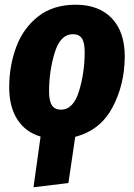

<svg xmlns="http://www.w3.org/2000/svg" viewBox="-20 -571 568 814"><path d="M299 9 270 205 122 223 152 8Q88 -11 53.5 -64.5Q19 -118 19 -201Q19 -291 48.5 -371Q78 -451 141.5 -501Q205 -551 301 -551Q399 -551 454 -493.5Q509 -436 509 -331Q508 -210 456 -114Q404 -18 299 9ZM339 -350Q339 -391 327 -408.5Q315 -426 289 -426Q236 -426 212 -348Q188 -270 188 -183Q188 -142 200.5 -124Q213 -106 238 -106Q291 -106 315 -184.5Q339 -263 339 -350Z"/></svg>

Font: Fira Sans Condensed ExtraBold
Style: Italic
Weight: 800
Width: 3
Italic angle: -8°
Designer: bBox Type GmbH & Carrois Corporate GbR & Edenspiekermann AG
Foundry: bBox Type GmbH & Carrois Corporate GbR & Edenspiekermann AG
Version: Version 4.301